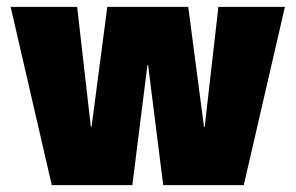

<svg xmlns="http://www.w3.org/2000/svg" viewBox="-20 -540 862 560"><path d="M131 0 11 -520H205L245 -170H247L293 -520H529L575 -170H577L617 -520H811L691 0H456L412 -350H410L366 0Z"/></svg>

Font: M PLUS 2 Thin Black
Style: Regular
Weight: 900
Version: Version 1.001